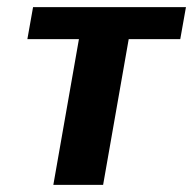

<svg xmlns="http://www.w3.org/2000/svg" viewBox="-20 -520 543 540"><path d="M503 -500H73L57 -410H202L130 0H270L342 -410H487Z"/></svg>

Font: Scada
Style: Bold Italic
Weight: 700
Designer: Jovanny Lemonad
Foundry: Jovanny Lemonad
Version: Version 3.005